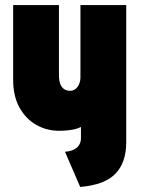

<svg xmlns="http://www.w3.org/2000/svg" viewBox="-20 -720 560 759"><path d="M479 -157V-700H298V-414Q298 -403 295 -393.5Q292 -384 286.5 -376.5Q281 -369 273.5 -365Q266 -361 258 -361Q243 -361 233 -368Q223 -375 218 -389Q213 -403 213 -423V-700H32V-405Q32 -339 57.5 -294Q83 -249 124 -226Q165 -203 213 -203Q231 -203 246 -204.5Q261 -206 274.5 -209Q288 -212 300 -218V-175Q300 -161 295 -151Q290 -141 281.5 -134.5Q273 -128 261.5 -124.5Q250 -121 237 -120L297 19Q394 11 436.5 -33.5Q479 -78 479 -157Z"/></svg>

Font: Advent Pro Black
Style: Regular
Weight: 900
Version: Version 3.000